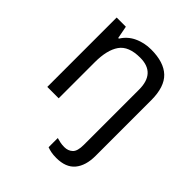

<svg xmlns="http://www.w3.org/2000/svg" viewBox="-216 -678 1049 1049"><g transform="rotate(45 309.0 -153.0)"><path d="M394 240Q370 240 353 236.5Q336 233 323 228V157Q337 161 351 164Q365 167 383 167Q412 167 431 149.5Q450 132 450 83V-344Q450 -472 331 -472Q242 -472 207.5 -422.5Q173 -373 173 -279V0H85V-536H156L170 -463H175Q201 -505 245.5 -525.5Q290 -546 342 -546Q440 -546 489 -499.5Q538 -453 538 -350V80Q538 155 503 197.5Q468 240 394 240Z"/></g></svg>

Font: Noto Sans Gothic
Style: Regular
Weight: 400
Designer: Monotype Design Team
Foundry: Monotype Imaging Inc.
Version: Version 2.001; ttfautohint (v1.8.4.7-5d5b)